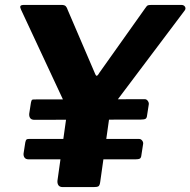

<svg xmlns="http://www.w3.org/2000/svg" viewBox="-20 -762 775 782"><path d="M718 -742Q729 -742 733.5 -734.5Q738 -727 732 -719L443 -335Q436 -327 432 -317Q428 -307 425 -282L388 -20Q386 -6 380.5 -3Q375 0 361 0H236Q223 0 218 -7.5Q213 -15 214 -26L252 -296Q254 -309 253 -316Q252 -323 248 -332L66 -722Q61 -732 63 -737Q65 -742 79 -742H230Q243 -742 248 -736.5Q253 -731 256 -721L368 -460Q372 -451 376 -454Q380 -457 385 -466L571 -728Q578 -739 583 -740.5Q588 -742 600 -742H718ZM579 -292Q578 -281 572.5 -278Q567 -275 554 -275L120 -274Q108 -274 103 -281Q98 -288 99 -299L106 -344Q108 -353 110 -355Q112 -357 119 -357L570 -358Q577 -358 582 -351Q587 -344 586 -337ZM556 -131Q555 -119 549.5 -116Q544 -113 531 -113H97Q85 -113 80 -120Q75 -127 76 -137L83 -182Q85 -191 87.5 -193.5Q90 -196 97 -196H547Q554 -196 559 -189.5Q564 -183 563 -176Z"/></svg>

Font: Libre Franklin
Style: Bold Italic
Weight: 700
Italic angle: -8°
Designer: Pablo Impallari, Rodrigo Fuenzalida, Nhung Nguyen
Foundry: Impallari Type
Version: Version 3.000